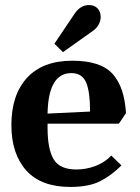

<svg xmlns="http://www.w3.org/2000/svg" viewBox="-20 -732 553 759"><path d="M25 -238Q25 -357 87 -424.5Q149 -492 266 -492Q378 -492 425 -440Q472 -388 478 -285L450 -243H168V-227Q168 -143 192 -102.5Q216 -62 282 -62Q320 -62 356.5 -75.5Q393 -89 420 -117L460 -78Q419 -37 374.5 -15Q330 7 258 7Q142 7 83.5 -58.5Q25 -124 25 -238ZM262 -443Q171 -443 168 -283L336 -291Q336 -371 320 -407Q304 -443 262 -443ZM275 -678Q298 -712 332 -712Q353 -712 365.5 -699Q378 -686 378 -665Q378 -650 370 -635Q362 -620 346 -609L229 -526L195 -559Z"/></svg>

Font: Caladea
Style: Bold
Weight: 700
Designer: Carolina Giovagnoli and Andres Torresi
Foundry: Carolina Giovagnoli & Andres Torresi
Version: Version 1.001